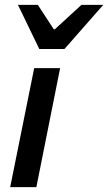

<svg xmlns="http://www.w3.org/2000/svg" viewBox="-20 -772 446 792"><path d="M22 0 121 -491H228L130 0ZM142 -570 54 -752H136L202 -651H206L316 -752H406L246 -570Z"/></svg>

Font: Source Sans 3 ExtraLight SemiBold
Style: Italic
Weight: 600
Italic angle: -11°
Version: Version 3.052;hotconv 1.1.0;makeotfexe 2.6.0